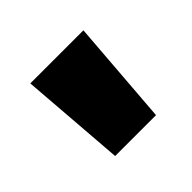

<svg xmlns="http://www.w3.org/2000/svg" viewBox="-77 -808 445 445"><g transform="rotate(-45 146.0 -585.0)"><path d="M233 -714 213 -456H79L59 -714Z"/></g></svg>

Font: Noto Sans Syriac Eastern Black
Style: Regular
Weight: 900
Designer: Patrick Giasson and the Monotype Design Team
Foundry: Monotype Imaging Inc.
Version: Version 3.001; ttfautohint (v1.8.4.7-5d5b)